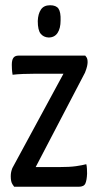

<svg xmlns="http://www.w3.org/2000/svg" viewBox="-20 -712 375 732"><path d="M34 0Q34 0 27.5 -9.5Q21 -19 21 -40Q21 -49 22.5 -56Q24 -63 27 -71L222 -431H119Q91 -431 67.5 -430Q44 -429 28 -427Q26 -439 25.5 -449Q25 -459 25 -465Q25 -483 31 -491.5Q37 -500 51 -500H305Q305 -500 309.5 -494Q314 -488 314 -475Q314 -469 312 -459.5Q310 -450 304 -435L116 -75H204Q246 -75 270 -78.5Q294 -82 309 -86Q311 -79 311.5 -68Q312 -57 312 -50Q311 -25 305.5 -12.5Q300 0 280 0ZM165 -569Q146 -570 135 -583.5Q124 -597 124 -632Q125 -659 136 -675.5Q147 -692 171 -692Q194 -692 203 -679Q212 -666 211 -634Q211 -604 199.5 -586.5Q188 -569 165 -569Z"/></svg>

Font: Yanone Kaffeesatz ExtraLight
Style: Regular
Weight: 400
Version: Version 2.003